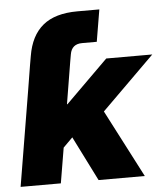

<svg xmlns="http://www.w3.org/2000/svg" viewBox="-52 -775 718 822"><g transform="rotate(-5 307.0 -364.0)"><path d="M71.3 -407.7 88.9 -515.6 95.7 -554.7Q109.9 -641.1 162.4 -684.3Q214.8 -727.5 311 -727.5H405.3L382.3 -590.3H319.3Q274.4 -590.3 267.1 -546.4L261.7 -515.6L231.9 -335H233.9L416.5 -515.6H614.3L386.7 -290.5L537.1 0H338.4L242.2 -191.9L201.7 -151.4L176.3 0H3.4L71.3 -407.7Z"/></g></svg>

Font: Inter Display Extra Bold
Style: Italic
Weight: 800
Italic angle: -9.39999°
Designer: Rasmus Andersson
Foundry: rsms
Version: Version 4.000;git-4fc901f